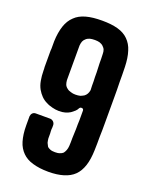

<svg xmlns="http://www.w3.org/2000/svg" viewBox="-151 -890 769 979"><g transform="rotate(20 233.0 -400.0)"><path d="M92.8 -33.2C107.4 -18.6 126 -7.8 150.4 -1C173.8 5.9 202.1 9.8 235.4 9.8C267.6 9.8 294.9 5.9 317.4 -1C339.8 -7.8 359.4 -18.6 374 -33.2C388.7 -47.9 399.4 -66.4 407.2 -89.8C415 -113.3 418.9 -141.6 419.9 -173.8C420.9 -198.2 420.9 -222.7 420.9 -247.1C421.9 -271.5 421.9 -294.9 421.9 -319.3V-392.6V-466.8C421.9 -491.2 421.9 -517.6 420.9 -543.9C420.9 -570.3 420.9 -597.7 419.9 -626C418.9 -658.2 415 -686.5 407.2 -710C400.4 -733.4 388.7 -752 374 -766.6C359.4 -781.2 340.8 -792 316.4 -798.8C292 -805.7 263.7 -808.6 230.5 -808.6C197.3 -808.6 168 -805.7 143.6 -798.8C119.1 -792 99.6 -781.2 85 -766.6C69.3 -752 57.6 -733.4 49.8 -710C42 -686.5 37.1 -658.2 36.1 -626V-606.4V-585.9C35.2 -579.1 35.2 -572.3 35.2 -565.4V-545.9V-525.4V-505.9V-486.3C36.1 -479.5 36.1 -473.6 36.1 -466.8C36.1 -447.3 38.1 -429.7 41 -413.1C43.9 -396.5 48.8 -382.8 55.7 -370.1C62.5 -358.4 70.3 -347.7 79.1 -338.9C87.9 -330.1 98.6 -322.3 109.4 -317.4C120.1 -311.5 131.8 -307.6 143.6 -304.7C155.3 -301.8 167 -299.8 179.7 -299.8C192.4 -299.8 203.1 -300.8 212.9 -303.7C223.6 -306.6 232.4 -310.5 240.2 -315.4C247.1 -320.3 253.9 -326.2 259.8 -331.1C264.6 -335.9 269.5 -341.8 272.5 -348.6C273.4 -350.6 275.4 -351.6 276.4 -352.5C277.3 -353.5 279.3 -354.5 281.2 -354.5H285.2C288.1 -354.5 290 -353.5 292 -351.6C293.9 -349.6 294.9 -346.7 294.9 -343.8V-292C293.9 -275.4 293.9 -258.8 293.9 -243.2C293 -225.6 293 -209 292 -193.4C292 -177.7 292 -163.1 291 -150.4C290 -141.6 289.1 -133.8 286.1 -127C283.2 -120.1 280.3 -114.3 276.4 -109.4C271.5 -104.5 265.6 -101.6 258.8 -99.6C252 -96.7 243.2 -95.7 233.4 -95.7C222.7 -95.7 213.9 -96.7 207 -99.6C200.2 -102.5 194.3 -105.5 190.4 -110.4C187.5 -115.2 184.6 -121.1 181.6 -127.9C179.7 -134.8 178.7 -141.6 177.7 -150.4V-176.8C176.8 -185.5 176.8 -194.3 176.8 -201.2C177.7 -204.1 177.7 -208 177.7 -211.9V-221.7C177.7 -228.5 174.8 -235.4 169.9 -240.2C165 -245.1 158.2 -248 151.4 -248H74.2C67.4 -248 61.5 -246.1 56.6 -241.2C51.8 -236.3 49.8 -230.5 48.8 -223.6V-222.7V-210V-196.3V-184.6V-173.8C48.8 -141.6 52.7 -113.3 59.6 -89.8C66.4 -66.4 78.1 -47.9 92.8 -33.2ZM276.4 -419.9C270.5 -416 263.7 -413.1 256.8 -410.2C249 -408.2 240.2 -407.2 230.5 -407.2C221.7 -407.2 212.9 -408.2 205.1 -411.1C197.3 -413.1 190.4 -416 184.6 -420.9C177.7 -425.8 172.9 -431.6 169.9 -438.5C167 -445.3 166 -453.1 165 -461.9V-486.3V-510.7V-534.2V-557.6V-581.1V-603.5V-626V-649.4C166 -658.2 167 -666 169.9 -672.9C172.9 -679.7 176.8 -684.6 182.6 -689.5C187.5 -694.3 194.3 -697.3 202.1 -700.2C210 -702.1 218.8 -703.1 229.5 -703.1C239.3 -703.1 248 -702.1 254.9 -700.2C262.7 -697.3 269.5 -694.3 274.4 -689.5C279.3 -684.6 284.2 -679.7 287.1 -672.9C290 -666 291 -658.2 291 -649.4C292 -632.8 292 -616.2 292 -599.6C293 -583 293 -567.4 293.9 -550.8C293.9 -534.2 293.9 -518.6 294.9 -502.9C294.9 -486.3 294.9 -470.7 295.9 -455.1C294.9 -447.3 292 -440.4 289.1 -434.6C286.1 -428.7 281.2 -423.8 276.4 -419.9Z"/></g></svg>

Font: Yellow Ladder Regular
Style: Regular
Weight: 400
Designer: Zima Creative
Version: Version 2.002